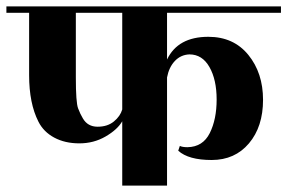

<svg xmlns="http://www.w3.org/2000/svg" viewBox="-40 -580 898 600"><path d="M838 -540H482V-394Q516 -465 611 -465Q690 -465 736 -408.5Q782 -352 782 -268Q782 -184 738 -132Q694 -80 621.5 -80Q549 -80 517 -109L522 -124Q530 -120 546 -120Q594 -121 615.5 -164Q637 -207 637 -269Q637 -331 614.5 -370.5Q592 -410 552 -410Q525 -409 506.5 -389.5Q488 -370 482 -338V0H342V-201Q327 -175 290 -153.5Q253 -132 208 -132Q163 -132 129.5 -150Q96 -168 80 -200Q51 -257 51 -345V-540H-20V-560H838ZM342 -540H197V-338Q197 -260 204 -241.5Q211 -223 219 -210Q234 -184 265 -184Q296 -184 316 -200.5Q336 -217 342 -238Z"/></svg>

Font: Rozha One
Style: Regular
Weight: 400
Designer: Tim Donaldson, Indian Type Foundry
Foundry: Indian Type Foundry
Version: Version 1.301;PS 1.0;hotconv 1.0.78;makeotf.lib2.5.61930; tt